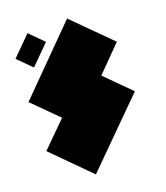

<svg xmlns="http://www.w3.org/2000/svg" viewBox="-206 -1139 1283 1487"><g transform="rotate(-20 435.0 -395.5)"><path d="M827 -292 323 210 24 -91 227 -292 24 -495 526 -1001 827 -700 624 -495 827 -292ZM156 -732 44 -844 199 -999 311 -887Z"/></g></svg>

Font: El Pececito
Style: Regular
Weight: 400
Designer: deFharo
Foundry: deFharo
Version: El Pececito Version 1.000